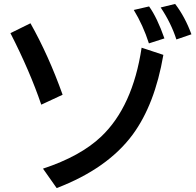

<svg xmlns="http://www.w3.org/2000/svg" viewBox="-20 -898 1000 979"><path d="M190.4 -364.3Q132.3 -535.2 33.2 -729L135.3 -779.3Q227.1 -616.7 299.3 -415ZM199.2 -38.1Q390.1 -101.1 495.6 -201.2Q656.7 -354 702.1 -654.8L813 -618.2Q769.5 -365.2 656.7 -211.9Q528.3 -38.1 269 61ZM739.3 -676.8Q709.5 -769.5 662.1 -847.2L740.2 -865.2Q781.2 -808.1 818.4 -702.1ZM879.4 -696.8Q852.1 -781.2 799.3 -859.9L873 -877.9Q923.3 -812.5 956.1 -723.1Z"/></svg>

Font: BIZ UDPGothic
Style: Bold
Weight: 700
Designer: TypeBank Co., Ltd.
Foundry: Morisawa Inc.
Version: Version 1.051